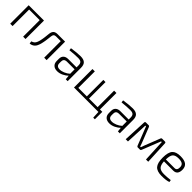

<svg xmlns="http://www.w3.org/2000/svg" viewBox="377 -1955 3557 3557"><g transform="rotate(45 2155.0 -177.0)"><path d="M486 -484V0H424V-433H147V0H85V-484Z M1039 -484V0H975V-434H852Q820 -434 805 -419Q790 -404 786 -370Q785 -363 782 -336Q779 -309 777.5 -298.5Q776 -288 773 -263.5Q770 -239 767.5 -226.5Q765 -214 761 -193Q757 -172 753.5 -158Q750 -144 745 -127.5Q740 -111 734 -98Q698 -4 599 5L592 -45Q628 -56 647.5 -73.5Q667 -91 678 -118Q684 -132 690 -150Q696 -168 700 -189.5Q704 -211 707.5 -228.5Q711 -246 714 -271.5Q717 -297 718.5 -310Q720 -323 722.5 -348.5Q725 -374 726 -379Q733 -433 760.5 -458.5Q788 -484 843 -484Z M1208 -428 1202 -475Q1347 -497 1435 -497Q1513 -497 1551.5 -462.5Q1590 -428 1590 -348V0H1540L1532 -85Q1496 -49 1438.5 -20.5Q1381 8 1320 8Q1256 8 1219 -26Q1182 -60 1182 -123V-179Q1182 -235 1215 -266Q1248 -297 1309 -297H1526V-348Q1526 -396 1503.5 -419Q1481 -442 1423 -442Q1337 -442 1208 -428ZM1246 -171V-129Q1246 -48 1331 -48Q1375 -47 1429.5 -69.5Q1484 -92 1526 -130V-246H1319Q1246 -243 1246 -171Z M2446 143H2403L2396 0H1756V-484H1818V-52H2041V-484H2098V-52H2323V-484H2384V-52H2446Z M2574 -428 2568 -475Q2713 -497 2801 -497Q2879 -497 2917.5 -462.5Q2956 -428 2956 -348V0H2906L2898 -85Q2862 -49 2804.5 -20.5Q2747 8 2686 8Q2622 8 2585 -26Q2548 -60 2548 -123V-179Q2548 -235 2581 -266Q2614 -297 2675 -297H2892V-348Q2892 -396 2869.5 -419Q2847 -442 2789 -442Q2703 -442 2574 -428ZM2612 -171V-129Q2612 -48 2697 -48Q2741 -47 2795.5 -69.5Q2850 -92 2892 -130V-246H2685Q2612 -243 2612 -171Z M3583 -484H3653Q3679 -484 3679 -459L3701 0H3642L3621 -435H3603L3459 -71Q3451 -50 3433 -50H3378Q3359 -50 3351 -71L3208 -435H3190L3170 0H3111L3133 -459Q3133 -484 3159 -484H3229Q3247 -484 3255 -463L3373 -162Q3387 -128 3397 -93H3414Q3433 -149 3438 -162L3556 -463Q3563 -484 3583 -484Z M4144 -211H3902Q3908 -115 3946 -79Q3984 -43 4069 -43Q4145 -43 4237 -55L4244 -12Q4183 12 4061 12Q3939 12 3887.5 -46.5Q3836 -105 3836 -244Q3836 -384 3886 -440.5Q3936 -497 4053 -497Q4156 -497 4205 -459.5Q4254 -422 4255 -346Q4257 -211 4144 -211ZM3902 -261H4129Q4193 -261 4191 -345Q4190 -396 4158 -419Q4126 -442 4056 -442Q3971 -442 3937 -402.5Q3903 -363 3902 -261Z"/></g></svg>

Font: Exo 2.0 Light
Style: Regular
Weight: 300
Designer: Natanael Gama
Version: Version 1.001;PS 001.001;hotconv 1.0.70;makeotf.lib2.5.58329